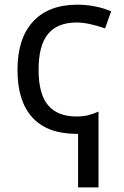

<svg xmlns="http://www.w3.org/2000/svg" viewBox="-20 -566 532 826"><path d="M306.2 9.8Q182.1 8.8 118.7 -61.3Q55.2 -131.3 55.2 -265.1Q55.2 -400.4 122.1 -473.1Q189 -545.9 313 -545.9Q350.6 -545.9 389.4 -538.3Q428.2 -530.8 458 -517.1L432.1 -443.8Q358.9 -469.2 310.1 -469.2Q227.1 -469.2 186.5 -419.9Q146 -370.6 146 -266.1Q146 -161.1 187 -113Q228 -64.9 308.1 -64.9Q340.3 -64.9 362.1 -71Q383.8 -77.1 403.8 -85.9V240.2H315.9V9.8Z"/></svg>

Font: NotoSans
Style: Regular
Weight: 400
Designer: Monotype Design team
Foundry: Monotype Imaging Inc.
Version: Version 1.04; ttfautohint (v1.4.1)